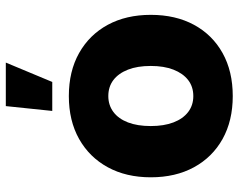

<svg xmlns="http://www.w3.org/2000/svg" viewBox="-98 -692 801 644"><g transform="rotate(-90 302.0 -369.5)"><path d="M302.2 11.2Q219.7 11.2 158.4 -22.9Q97.2 -57.1 63.5 -118.9Q29.8 -180.7 29.8 -263.7Q29.8 -346.2 63.5 -408Q97.2 -469.7 158.4 -504.2Q219.7 -538.6 302.2 -538.6Q385.3 -538.6 446.5 -504.2Q507.8 -469.7 541.3 -408Q574.7 -346.2 574.7 -263.7Q574.7 -180.7 541.3 -118.9Q507.8 -57.1 446.5 -22.9Q385.3 11.2 302.2 11.2ZM302.2 -121.1Q333.5 -121.1 356 -138.4Q378.4 -155.8 390.9 -187.7Q403.3 -219.7 403.3 -263.7Q403.3 -308.6 390.9 -340.3Q378.4 -372.1 356 -389.2Q333.5 -406.2 302.2 -406.2Q272 -406.2 249 -389.2Q226.1 -372.1 213.9 -340.3Q201.7 -308.6 201.7 -263.7Q201.7 -219.7 213.9 -187.7Q226.1 -155.8 248.8 -138.4Q271.5 -121.1 302.2 -121.1ZM252.4 -594.2 268.6 -750H414.6L349.6 -594.2Z"/></g></svg>

Font: Inter 24pt ExtraBold
Style: Regular
Weight: 800
Designer: Rasmus Andersson
Foundry: rsms
Version: Version 4.001;git-66647c0bb